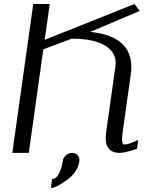

<svg xmlns="http://www.w3.org/2000/svg" viewBox="-20 -770 724 967"><path d="M42 0 147.5 -750H230.5L205.1 -569.3L657.2 -750L683.6 -714.8L434.6 -609.4Q665 -585.9 638.7 -395.5L598.6 -110.4Q588.9 -42 604.5 -42Q628.9 -42 675.8 -65.4L669.9 -20.5Q609.4 0 583 0Q500 0 514.6 -103.5V-104.5L561.5 -437.5Q570.3 -500 513.7 -537.6Q457 -575.2 340.8 -575.2L198.2 -521.5L125 0ZM379.9 42Q372.1 96.7 316.9 136.7Q261.7 176.8 236.3 176.8L242.2 131.8Q251 131.8 260.3 125.5Q269.5 119.1 280.3 97.2Q291 75.2 295.9 42Q297.9 24.4 312.5 12.2Q327.1 0 343.8 0Q360.4 0 371.1 12.2Q381.8 24.4 379.9 42Z"/></svg>

Font: okolaks
Style: RegularItalic
Weight: 500
Italic angle: -8°
Version: Version 000.6.0